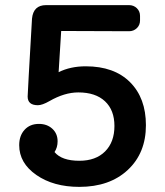

<svg xmlns="http://www.w3.org/2000/svg" viewBox="-20 -720 644 750"><path d="M315 -461Q426 -461 488 -399Q550 -337 550 -231Q550 -122 479 -56Q408 10 290 10Q189 10 122 -36.5Q55 -83 55 -153Q55 -190 76 -213Q97 -236 132 -236Q164 -236 184.5 -217Q205 -198 205 -168Q205 -144 193 -126Q221 -92 290 -92Q354 -92 390.5 -128.5Q427 -165 427 -228Q427 -290 390 -324.5Q353 -359 286 -359Q232 -359 173 -325Q145 -309 128 -309Q88 -309 88 -343Q88 -354 105 -647Q110 -700 160 -700H484Q502 -700 514.5 -688Q527 -676 527 -658V-640Q527 -622 514.5 -610Q502 -598 484 -598L219 -599L209 -438Q255 -461 315 -461Z"/></svg>

Font: Solway Medium
Style: Regular
Weight: 500
Designer: Mariya V. Pigoulevskaya
Foundry: The Northern Block Ltd.
Version: Version 1.000;hotconv 1.0.109;makeotfexe 2.5.65596